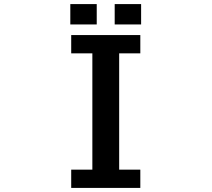

<svg xmlns="http://www.w3.org/2000/svg" viewBox="-20 -899 1040 944"><path d="M325.7 -778.8V-878.9H455.6V-778.8ZM543.9 -778.8V-878.9H673.8V-778.8ZM330.1 -636.7V-726.6H669.9V-636.7H565.9V-64.9H669.9V24.9H330.1V-64.9H434.1V-636.7Z"/></svg>

Font: FORM UDPGothic
Style: Bold
Weight: 700
Foundry: Pronama LLC
Version: Version 1.051